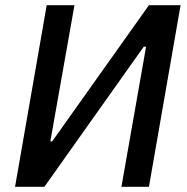

<svg xmlns="http://www.w3.org/2000/svg" viewBox="-20 -720 722 740"><path d="M38 0H151L534 -540H543L448 0H554L676 -700H554L181 -175H174L267 -700H160Z"/></svg>

Font: Fixel Text 20240404 Medium
Style: Italic
Weight: 500
Width: 4
Italic angle: -10°
Designer: AlfaBravo + MacPaw
Foundry: Kyrylo Tkachov, Marchela Mozhyna, Serhii Makarenko, Maria Weinstein, Zakhar Kryvoshyya
Version: Version 1.211;Glyphs 3.2 (3225)